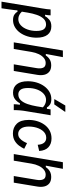

<svg xmlns="http://www.w3.org/2000/svg" viewBox="830 -1570 907 2607"><g transform="rotate(90 1283.5 -266.5)"><path d="M2.5 166.7 93.3 -380Q100 -417.5 104.2 -451.7Q108.3 -485.8 108.3 -500H188.3Q188.3 -484.2 186.2 -465.4Q184.2 -446.7 180 -425H200Q215.8 -456.7 248.8 -483.3Q281.7 -510 338.3 -510Q412.5 -510 452.1 -458.3Q491.7 -406.7 491.7 -310Q491.7 -246.7 474.2 -188.8Q456.7 -130.8 425 -86.2Q393.3 -41.7 349.2 -15.8Q305 10 252.5 10Q206.7 10 178.8 -7.9Q150.8 -25.8 140.8 -50H120.8Q120 -37.5 117.9 -16.2Q115.8 5 109.2 50L92.5 166.7ZM238.3 -61.7Q286.7 -61.7 322.9 -95Q359.2 -128.3 379.6 -184.2Q400 -240 400 -306.7Q400 -378.3 376.7 -408.3Q353.3 -438.3 313.3 -438.3Q265 -438.3 232.9 -403.3Q200.8 -368.3 181.7 -312.1Q162.5 -255.8 151.7 -190.8L138.3 -110Q156.7 -89.2 182.9 -75.4Q209.2 -61.7 238.3 -61.7Z M555 0 665.8 -666.7H755.8L712.5 -435H732.5Q746.7 -455.8 765 -472.1Q783.3 -488.3 807.9 -498.3Q832.5 -508.3 865 -508.3Q921.7 -508.3 953.3 -482.5Q985 -456.7 995 -414.6Q1005 -372.5 996.7 -321.7L943.3 0H853.3L905 -310Q914.2 -361.7 900 -397.5Q885.8 -433.3 835.8 -433.3Q797.5 -433.3 766.7 -407.9Q735.8 -382.5 715 -338.8Q694.2 -295 685 -240L645 0Z M1236.7 10Q1163.3 10 1123.3 -42.1Q1083.3 -94.2 1083.3 -190Q1083.3 -254.2 1100.8 -311.7Q1118.3 -369.2 1150.8 -413.8Q1183.3 -458.3 1227.5 -484.2Q1271.7 -510 1325 -510Q1371.7 -510 1399.2 -492.1Q1426.7 -474.2 1437.5 -450H1457.5L1465 -500H1545L1484.2 -134.2Q1480.8 -114.2 1478.8 -87.5Q1476.7 -60.8 1475.8 -37.1Q1475 -13.3 1475 0H1395Q1395 -16.7 1397.1 -39.2Q1399.2 -61.7 1402.5 -83.3H1381.7Q1363.3 -45.8 1328.3 -17.9Q1293.3 10 1236.7 10ZM1261.7 -61.7Q1310 -61.7 1342.1 -96.7Q1374.2 -131.7 1393.3 -188.3Q1412.5 -245 1423.3 -309.2L1437.5 -395Q1419.2 -414.2 1392.5 -426.2Q1365.8 -438.3 1336.7 -438.3Q1289.2 -438.3 1252.5 -405Q1215.8 -371.7 1195.4 -316.2Q1175 -260.8 1175 -193.3Q1175 -122.5 1198.3 -92.1Q1221.7 -61.7 1261.7 -61.7ZM1327.5 -550V-555L1412.5 -700H1497.5V-695L1397.5 -550Z M1790.8 11.7Q1710.8 11.7 1659.6 -41.2Q1608.3 -94.2 1608.3 -201.7Q1608.3 -260.8 1624.6 -316.2Q1640.8 -371.7 1672.9 -416.2Q1705 -460.8 1752.1 -486.7Q1799.2 -512.5 1860 -512.5Q1933.3 -512.5 1978.8 -470.8Q2024.2 -429.2 2030 -345L1945.8 -325Q1942.5 -381.7 1918.3 -411.2Q1894.2 -440.8 1850.8 -440.8Q1820.8 -440.8 1796.7 -427.5Q1772.5 -414.2 1754.2 -390.8Q1735.8 -367.5 1723.3 -337.5Q1710.8 -307.5 1704.6 -273.3Q1698.3 -239.2 1698.3 -205Q1698.3 -134.2 1726.2 -97.1Q1754.2 -60 1797.5 -60Q1831.7 -60 1855.8 -79.6Q1880 -99.2 1896.7 -127.1Q1913.3 -155 1923.3 -180L2000 -141.7Q1984.2 -107.5 1957.9 -72.1Q1931.7 -36.7 1891.2 -12.5Q1850.8 11.7 1790.8 11.7Z M2071.7 0 2182.5 -666.7H2272.5L2229.2 -435H2249.2Q2263.3 -455.8 2281.7 -472.1Q2300 -488.3 2324.6 -498.3Q2349.2 -508.3 2381.7 -508.3Q2438.3 -508.3 2470 -482.5Q2501.7 -456.7 2511.7 -414.6Q2521.7 -372.5 2513.3 -321.7L2460 0H2370L2421.7 -310Q2430.8 -361.7 2416.7 -397.5Q2402.5 -433.3 2352.5 -433.3Q2314.2 -433.3 2283.3 -407.9Q2252.5 -382.5 2231.7 -338.8Q2210.8 -295 2201.7 -240L2161.7 0Z"/></g></svg>

Font: Familjen Grotesk
Style: Italic
Weight: 400
Italic angle: -9.46201°
Designer: Anders Wikstroem, Jonas Baeckman, Matilda Gysing, Kristian Moeller
Foundry: Familjen STHLM AB
Version: Version 2.000